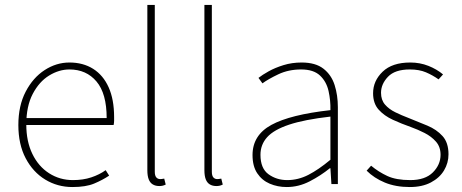

<svg xmlns="http://www.w3.org/2000/svg" viewBox="-20 -742 1864 774"><path d="M272 12Q212 12 162.5 -18Q113 -48 83.5 -104Q54 -160 54 -238Q54 -316 83.5 -372.5Q113 -429 160 -459.5Q207 -490 260 -490Q315 -490 355.5 -464.5Q396 -439 418 -390Q440 -341 440 -270Q440 -263 440 -255Q440 -247 438 -238H70V-266H410Q410 -365 369 -413.5Q328 -462 260 -462Q218 -462 178 -437.5Q138 -413 112 -363.5Q86 -314 86 -240Q86 -172 110.5 -121.5Q135 -71 178 -43.5Q221 -16 274 -16Q315 -16 348 -27Q381 -38 406 -56L420 -34Q393 -16 359.5 -2Q326 12 272 12Z M622 8Q607 8 596 1.5Q585 -5 579.5 -19Q574 -33 574 -56V-722H604V-50Q604 -34 610 -27Q616 -20 626 -20Q629 -20 632.5 -20.5Q636 -21 642 -22L648 2Q642 5 636 6.5Q630 8 622 8Z M852 8Q837 8 826 1.5Q815 -5 809.5 -19Q804 -33 804 -56V-722H834V-50Q834 -34 840 -27Q846 -20 856 -20Q859 -20 862.5 -20.5Q866 -21 872 -22L878 2Q872 5 866 6.5Q860 8 852 8Z M1136 12Q1099 12 1067.5 -1.5Q1036 -15 1017 -43.5Q998 -72 998 -117Q998 -197 1074 -238.5Q1150 -280 1312 -298Q1313 -337 1304.5 -375Q1296 -413 1270 -437.5Q1244 -462 1194 -462Q1143 -462 1102 -442.5Q1061 -423 1038 -406L1022 -428Q1037 -440 1063 -454.5Q1089 -469 1123 -479.5Q1157 -490 1196 -490Q1252 -490 1284 -465Q1316 -440 1329 -399Q1342 -358 1342 -310V0H1316L1312 -64H1310Q1273 -34 1228.5 -11Q1184 12 1136 12ZM1138 -16Q1182 -16 1223 -37Q1264 -58 1312 -98V-272Q1207 -260 1145.5 -239.5Q1084 -219 1057 -189Q1030 -159 1030 -118Q1030 -63 1062.5 -39.5Q1095 -16 1138 -16Z M1632 12Q1575 12 1531.5 -6Q1488 -24 1458 -54L1476 -74Q1506 -49 1541.5 -32.5Q1577 -16 1634 -16Q1694 -16 1725 -47Q1756 -78 1756 -118Q1756 -150 1737.5 -171Q1719 -192 1691.5 -206Q1664 -220 1636 -230Q1599 -243 1564 -259Q1529 -275 1506.5 -300Q1484 -325 1484 -366Q1484 -416 1522.5 -453Q1561 -490 1634 -490Q1673 -490 1707 -476.5Q1741 -463 1766 -442L1748 -422Q1724 -439 1697 -450.5Q1670 -462 1632 -462Q1572 -462 1544 -432.5Q1516 -403 1516 -368Q1516 -339 1532 -320.5Q1548 -302 1573.5 -289.5Q1599 -277 1628 -266Q1666 -251 1703 -235.5Q1740 -220 1764 -193.5Q1788 -167 1788 -120Q1788 -85 1770 -55Q1752 -25 1717 -6.5Q1682 12 1632 12Z"/></svg>

Font: Source Sans 3 VF
Style: Regular
Weight: 200
Designer: Paul D. Hunt
Foundry: Adobe
Version: Version 3.046;hotconv 1.0.118;makeotfexe 2.5.65603